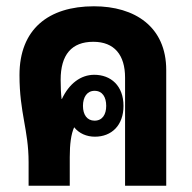

<svg xmlns="http://www.w3.org/2000/svg" viewBox="-20 -591 612 611"><path d="M279 -571C134 -571 42 -498 42 -352C42 -231 71 -178 71 -75V0H202V-91C202 -132 206 -164 216 -186C232 -166 256 -156 282 -156C335 -156 373 -192 373 -254C373 -318 333 -353 280 -353C237 -353 200 -325 177 -276H176C174 -293 173 -313 173 -337C173 -417 208 -458 277 -458C344 -458 378 -416 378 -344V0H509V-368C509 -506 409 -571 279 -571ZM281 -302C306 -302 318 -282 318 -254C318 -227 306 -207 281 -207C257 -207 244 -226 244 -254C244 -282 257 -302 281 -302Z"/></svg>

Font: Noto Sans Thai Looped Condensed
Style: Bold
Weight: 700
Width: 3
Designer: Sasikarn Vongin, Ben Mitchell
Foundry: The Fontpad Ltd
Version: Version 1.001